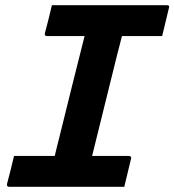

<svg xmlns="http://www.w3.org/2000/svg" viewBox="-20 -720 672 740"><path d="M459 0H16Q5 0 7 -11Q15 -40 21 -65Q27 -90 34 -119H191Q195 -135 199.5 -154.5Q204 -174 208 -188Q232 -285 256.5 -384Q281 -483 306 -581H161Q151 -581 153 -592Q161 -621 167 -646Q173 -671 180 -700H623Q635 -700 631 -689Q624 -660 618 -635Q612 -610 605 -581H450Q446 -566 441.5 -547.5Q437 -529 433 -515Q409 -417 384 -317Q359 -217 335 -119H477Q482 -119 484.5 -115.5Q487 -112 485 -108Q478 -79 472 -54Q466 -29 459 0Z"/></svg>

Font: Recursive Mn Lnr St
Style: Bold Italic
Weight: 700
Italic angle: -15°
Monospace: yes
Version: Version 1.079;hotconv 1.0.112;makeotfexe 2.5.65598; ttfautoh